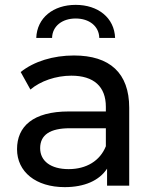

<svg xmlns="http://www.w3.org/2000/svg" viewBox="-20 -763 638 789"><path d="M50 -150C50 -57 127 6 246 6C327 6 388 -21 420 -70V0H511V-320C511 -463 431 -535 284 -535C199 -535 120 -511 65 -467L105 -395C146 -430 210 -452 273 -452C366 -452 415 -407 415 -324V-305H263C115 -305 50 -243 50 -150ZM267 -236H415V-162C391 -102 335 -68 262 -68C189 -68 145 -101 145 -154C145 -209 186 -236 267 -236ZM129 -607H194C195 -656 236 -687 291 -687C346 -687 387 -656 388 -607H453C450 -690 383 -743 291 -743C199 -743 132 -690 129 -607Z"/></svg>

Font: Malon Grotesk Med
Style: Regular
Weight: 500
Designer: Julieta Ulanovsky
Foundry: Julieta Ulanovsky
Version: Version 7.200